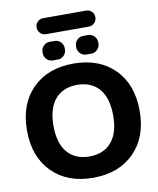

<svg xmlns="http://www.w3.org/2000/svg" viewBox="-110 -1148 1022 1242"><g transform="rotate(-10 401.0 -526.5)"><path d="M528 -905Q551 -905 567.5 -888Q584 -871 584 -848V-840Q584 -817 567.5 -800Q551 -783 528 -783H494Q471 -783 454.5 -800Q438 -817 438 -840V-848Q438 -871 454.5 -888Q471 -905 494 -905ZM274 -905H308Q331 -905 347.5 -888Q364 -871 364 -848V-840Q364 -817 347.5 -800Q331 -783 308 -783H274Q251 -783 234.5 -800Q218 -817 218 -840V-848Q218 -871 234.5 -888Q251 -905 274 -905ZM542 -1063Q564 -1063 579 -1048Q594 -1033 594 -1011Q594 -989 579 -973.5Q564 -958 542 -958H260Q238 -958 223 -973.5Q208 -989 208 -1011Q208 -1033 223 -1048Q238 -1063 260 -1063ZM545.5 -540Q494 -600 401 -600Q308 -600 256.5 -540Q205 -480 205 -365Q205 -250 256.5 -190Q308 -130 401 -130Q494 -130 545.5 -190Q597 -250 597 -365Q597 -480 545.5 -540ZM670.5 -91Q570 10 401 10Q232 10 131.5 -91Q31 -192 31 -365Q31 -538 131.5 -639Q232 -740 401 -740Q570 -740 670.5 -639Q771 -538 771 -365Q771 -192 670.5 -91Z"/></g></svg>

Font: Rounded Mplus 1c ExtraBold
Style: Regular
Weight: 800
Version: Version 1.059.20150529